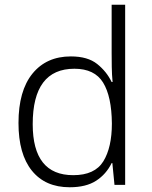

<svg xmlns="http://www.w3.org/2000/svg" viewBox="-20 -780 640 810"><path d="M289 -41Q118 -41 118 -256Q118 -490 294 -490Q379 -490 415 -431.5Q451 -373 452 -259Q452 -158 416 -99.5Q380 -41 289 -41ZM451 -92H454L463 0H508V-760H451V-558Q451 -530 451.5 -497.5Q452 -465 455 -434H451Q430 -478 390 -510Q350 -542 279 -542Q176 -542 117 -469.5Q58 -397 58 -261Q58 -130 114.5 -60Q171 10 274 10Q343 10 385.5 -17.5Q428 -45 451 -92Z"/></svg>

Font: Noto Sans Mono UI Light
Style: Regular
Weight: 300
Designer: Monotype Design team
Foundry: Monotype Imaging Inc.
Version: 1.000